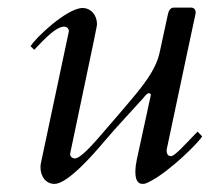

<svg xmlns="http://www.w3.org/2000/svg" viewBox="-20 -459 554 493"><path d="M407.7 -73.7C461.9 -330.1 477.1 -400.4 481.4 -420.4C482.4 -424.8 482.4 -426.8 482.4 -427.7C482.4 -435.1 477.1 -439.5 470.7 -439.5H426.3C415.5 -439.5 412.1 -427.7 410.6 -419.9L389.6 -322.8C381.8 -287.6 359.4 -254.9 329.6 -218.3C302.7 -185.5 262.7 -139.6 232.9 -105C218.3 -88.4 186.5 -52.2 172.4 -52.2C165.5 -52.2 160.2 -57.1 160.2 -63V-64.9C228.5 -388.2 229 -392.6 229 -397C229 -421.9 211.9 -438.5 192.4 -438.5C151.4 -438.5 68.8 -359.4 58.6 -340.3L67.9 -331.1C78.1 -340.8 119.6 -390.6 144.5 -390.6C151.4 -390.6 156.7 -385.7 156.7 -379.9V-377.9L85 -40C84 -36.1 84 -32.7 84 -28.8C84 -7.3 96.7 13.2 120.1 13.2C154.3 13.2 223.1 -66.4 248 -96.2C276.4 -129.9 317.9 -173.8 347.7 -207C352.5 -212.9 357.4 -219.7 362.8 -219.7C365.2 -219.7 367.2 -218.3 367.2 -214.4L331.5 -50.3C329.6 -41.5 327.6 -29.3 327.6 -17.6C327.6 -1.5 331.5 13.2 345.7 13.2C352.5 13.2 356 11.7 366.2 6.3C415.5 -19 490.7 -93.3 499 -108.9L487.3 -121.1C450.7 -83.5 428.7 -58.1 418.9 -58.1C411.1 -58.1 407.7 -64 407.7 -73.7Z"/></svg>

Font: Cardo
Style: Italic
Weight: 400
Designer: David J. Perry
Foundry: David J. Perry
Version: Version 0.99